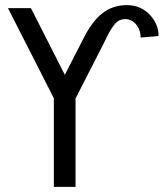

<svg xmlns="http://www.w3.org/2000/svg" viewBox="-20 -732 641 752"><path d="M530.8 -585Q530.8 -615.7 512.9 -636.5Q495.1 -657.2 470.5 -657.2Q445.8 -657.2 429.9 -637.9Q414.1 -618.7 401.6 -593.3Q389.2 -567.9 387.2 -564L275.9 -346.2V0H190.9V-347.2L11.2 -700.2H101.1L233.9 -439L305.2 -578.1Q340.3 -648.9 381.3 -680.4Q422.4 -711.9 476.6 -711.9Q530.8 -711.9 565.9 -675Q601.1 -638.2 601.1 -590.8Z"/></svg>

Font: Pfennig
Style: Medium
Weight: 500
Version: Version 20120410 ; ttfautohint (v0.8)